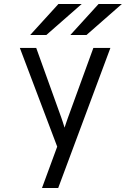

<svg xmlns="http://www.w3.org/2000/svg" viewBox="-20 -752 656 966"><path d="M191.2 194 267.8 -14.2 79.8 -511H162.2L288.2 -160.8Q292.2 -149.4 296.4 -136.7Q300.6 -124 304.8 -109.8Q309.1 -123.1 313.5 -135.9Q317.9 -148.6 322.2 -160.8L449.8 -511H535.5L272.8 194ZM334 -576 476 -732H593.2L415.2 -576ZM132 -576 274 -732H391.2L213.2 -576Z"/></svg>

Font: Overpass Mono Light
Style: Regular
Weight: 300
Monospace: yes
Designer: Delve Withrington, Dave Bailey
Foundry: Delve Fonts LLC
Version: Version 4.000